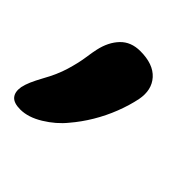

<svg xmlns="http://www.w3.org/2000/svg" viewBox="-151 -304 584 584"><g transform="rotate(45 141.0 -12.0)"><path d="M7 180Q-21 180 -32 167Q-43 154 -39 130Q-36 116 -29.5 101Q-23 86 -11 64Q11 25 21.5 -10Q32 -45 36 -72.5Q40 -100 43 -113Q52 -154 76 -179Q100 -204 140 -204Q196 -204 222.5 -174.5Q249 -145 240 -98Q233 -64 219 -28Q205 8 185 41.5Q165 75 141 103Q116 134 78.5 157Q41 180 7 180Z"/></g></svg>

Font: Shantell Sans Light ExtraBold
Style: Italic
Weight: 800
Italic angle: -11°
Version: Version 1.008;[ac192a2d6]